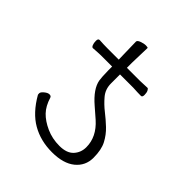

<svg xmlns="http://www.w3.org/2000/svg" viewBox="-197 -833 964 964"><g transform="rotate(45 285.0 -351.5)"><path d="M433 -135Q433 -208 369 -265Q342 -289 315 -312Q251 -367 242 -418Q239 -435 238 -484V-513H159L135 -512L105 -510H104Q98 -510 93.5 -520.5Q89 -531 89 -547Q89 -563 100 -563Q130 -561 159 -561H237L236 -598L234 -686Q234 -695 251.5 -701.5Q269 -708 283.5 -708Q298 -708 298 -704L295 -598V-561H388Q400 -561 438 -563H439Q444 -563 449 -553Q454 -543 454 -527Q454 -511 444 -511Q422 -511 388 -513H294V-449Q294 -408 319 -378.5Q344 -349 373.5 -326Q403 -303 431 -276.5Q459 -250 477.5 -215Q496 -180 496 -123Q496 -66 452.5 -30.5Q409 5 328.5 5Q248 5 185 -31Q122 -67 75 -149Q74 -151 74 -159.5Q74 -168 88.5 -180Q103 -192 114.5 -192Q126 -192 129 -183Q143 -137 169 -110Q195 -83 238 -63.5Q281 -44 332.5 -44Q384 -44 408.5 -70.5Q433 -97 433 -135Z"/></g></svg>

Font: LXGW WenKai TC Light
Style: Regular
Weight: 300
Designer: LXGW / Fontworks Inc.
Foundry: LXGW / Fontworks Inc.
Version: Version 1.330